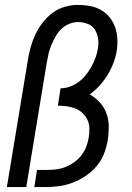

<svg xmlns="http://www.w3.org/2000/svg" viewBox="-20 -763 540 783"><path d="M8 0 94 -520Q98 -546 105.5 -572.5Q113 -599 125 -624Q137 -649 154.5 -671.5Q172 -694 195 -711Q218 -728 245 -735.5Q272 -743 298 -743Q323 -743 347 -738.5Q371 -734 391.5 -722.5Q412 -711 426.5 -693Q441 -675 449 -653Q457 -631 458.5 -606Q460 -581 456 -556Q452 -531 442.5 -506Q433 -481 419 -458Q405 -435 386.5 -414.5Q368 -394 346 -378Q369 -365 386.5 -346Q404 -327 413.5 -302Q423 -277 423.5 -249.5Q424 -222 420 -194Q415 -165 404.5 -137Q394 -109 374 -85.5Q354 -62 328.5 -45Q303 -28 275 -17.5Q247 -7 218.5 -3.5Q190 0 161 0H120L131 -70H172Q191 -70 210.5 -72.5Q230 -75 248.5 -82.5Q267 -90 284 -102.5Q301 -115 313 -131Q325 -147 332 -165.5Q339 -184 342 -203Q345 -222 344.5 -240.5Q344 -259 336.5 -274.5Q329 -290 316.5 -302Q304 -314 287.5 -320.5Q271 -327 253 -329.5Q235 -332 216 -332L227 -403Q246 -403 265.5 -410Q285 -417 301 -429Q317 -441 330 -457Q343 -473 352.5 -490.5Q362 -508 369 -526.5Q376 -545 379 -564Q383 -585 380 -605.5Q377 -626 367 -642Q357 -658 338 -665.5Q319 -673 298 -673Q280 -673 262 -665.5Q244 -658 230 -644.5Q216 -631 206.5 -614Q197 -597 189.5 -579.5Q182 -562 178 -544.5Q174 -527 171 -509L87 0Z"/></svg>

Font: Iosevka Term Oblique
Style: Regular
Weight: 400
Italic angle: -9°
Monospace: yes
Designer: Belleve Invis
Foundry: Belleve Invis
Version: Version 31.4.0